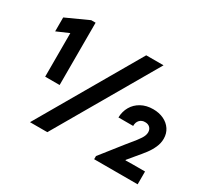

<svg xmlns="http://www.w3.org/2000/svg" viewBox="-145 -964 1284 1191"><g transform="rotate(30 497.0 -369.0)"><path d="M124 -603.5 37.1 -565.9V-665.5L196.3 -737.8H227.5V-291.5H124ZM600.6 -719.7H724.6L307.6 0H183.6ZM643.1 -22.5 764.2 -175.8 785.6 -202.1Q817.4 -239.7 833.7 -264.9Q850.1 -290 850.1 -311.5Q850.1 -332.5 836.9 -345.2Q823.7 -357.9 802.2 -357.4Q778.8 -357.9 763.9 -342Q749 -326.2 749.5 -299.8H644Q645 -342.8 665 -377.4Q685.1 -412.1 721.7 -432.1Q758.3 -452.1 806.2 -452.1Q848.6 -452.1 882.1 -436.3Q915.5 -420.4 934.6 -391.6Q953.6 -362.8 953.6 -325.2Q953.6 -293.5 939.9 -262.9Q926.3 -232.4 906 -205.6Q885.7 -178.7 853 -140.6L814.9 -94.7V-90.8L863.8 -91.8H954.6V0H643.1Z"/></g></svg>

Font: Reddit Sans Fudge
Style: Bold
Weight: 700
Designer: Stephen Hutchings
Foundry: Reddit
Version: Version 1.013